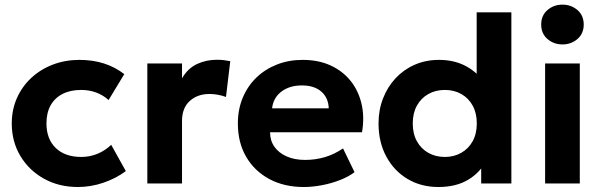

<svg xmlns="http://www.w3.org/2000/svg" viewBox="-20 -772 2531 808"><path d="M308 15Q228 15 165 -20Q102 -55 65.8 -115.5Q29.5 -176 29.5 -252.5Q29.5 -310 51 -358.8Q72.5 -407.5 111.2 -443.8Q150 -480 202 -500Q254 -520 314.5 -520Q370 -520 417.2 -505Q464.5 -490 503 -460L437 -351Q413 -372.5 383.8 -383Q354.5 -393.5 322 -393.5Q276.5 -393.5 243.8 -377Q211 -360.5 193.2 -329Q175.5 -297.5 175.5 -253Q175.5 -186.5 214.8 -149Q254 -111.5 322 -111.5Q358.5 -111.5 390.8 -125Q423 -138.5 448 -162.5L509.5 -52Q468 -21 415 -3Q362 15 308 15Z M600 0V-505H746V-442.5Q770.5 -484.5 809 -502.5Q847.5 -520.5 893 -520.5Q909 -520.5 922.5 -518.8Q936 -517 949 -514.5L931 -364Q915 -370 897 -373.2Q879 -376.5 861.5 -376.5Q811 -376.5 778.5 -347Q746 -317.5 746 -263V0Z M1258.5 15Q1176 15 1113.5 -18.5Q1051 -52 1016 -112Q981 -172 981 -252.5Q981 -311 1001.2 -360Q1021.5 -409 1058.2 -444.8Q1095 -480.5 1144.8 -500.2Q1194.5 -520 1254 -520Q1319.5 -520 1370.2 -497Q1421 -474 1454.5 -432.8Q1488 -391.5 1501.2 -336Q1514.5 -280.5 1503.5 -215.5H1116.5Q1116.5 -180.5 1134.8 -154.5Q1153 -128.5 1186.2 -113.8Q1219.5 -99 1264 -99Q1308 -99 1348 -111Q1388 -123 1423.5 -147.5L1472 -47.5Q1448 -29 1412 -14.8Q1376 -0.5 1335.8 7.2Q1295.5 15 1258.5 15ZM1125 -316H1363.5Q1362 -360.5 1332.2 -386.5Q1302.5 -412.5 1250.5 -412.5Q1198.5 -412.5 1164.2 -386.5Q1130 -360.5 1125 -316Z M1825 15Q1752 15 1695.2 -18.8Q1638.5 -52.5 1605.8 -113Q1573 -173.5 1573 -252.5Q1573 -309 1591.8 -357.5Q1610.5 -406 1644.5 -442.5Q1678.5 -479 1725 -499.5Q1771.5 -520 1827.5 -520Q1889 -520 1936.8 -495.8Q1984.5 -471.5 2019 -425L1986 -391.5V-720H2132V0H2005V-128L2025 -95Q2001.5 -46.5 1950.5 -15.8Q1899.5 15 1825 15ZM1852 -111.5Q1890.5 -111.5 1921 -128.8Q1951.5 -146 1969 -177.5Q1986.5 -209 1986.5 -252.5Q1986.5 -296 1969.2 -327.5Q1952 -359 1921.5 -376.2Q1891 -393.5 1852 -393.5Q1813 -393.5 1782.5 -376.2Q1752 -359 1734.5 -327.5Q1717 -296 1717 -252.5Q1717 -209 1734.5 -177.5Q1752 -146 1782.5 -128.8Q1813 -111.5 1852 -111.5Z M2274 0V-505H2420V0ZM2347 -585Q2310.5 -585 2284 -607.8Q2257.5 -630.5 2257.5 -668.5Q2257.5 -707 2284 -729.8Q2310.5 -752.5 2347 -752.5Q2383.5 -752.5 2410 -729.8Q2436.5 -707 2436.5 -668.5Q2436.5 -630.5 2410 -607.8Q2383.5 -585 2347 -585Z"/></svg>

Font: Geologica Cursive SemiBold
Style: Regular
Weight: 600
Designer: Sindre Bremnes, Frode Helland
Foundry: Monokrom Skriftforlag AS
Version: Version 1.010;gftools[0.9.28]